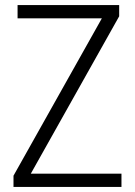

<svg xmlns="http://www.w3.org/2000/svg" viewBox="-20 -734 530 754"><path d="M457 0H33V-44L380 -662H49V-714H448V-670L101 -52H457Z"/></svg>

Font: Noto Sans Khmer UI SemiCondensed Light
Style: Regular
Weight: 300
Width: 4
Designer: Danh Hong and the Monotype Design Team
Foundry: Monotype Imaging Inc.
Version: Version 2.002; ttfautohint (v1.8.4.7-5d5b)